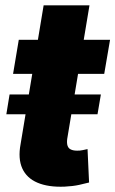

<svg xmlns="http://www.w3.org/2000/svg" viewBox="-20 -696 435 724"><path d="M3.9 -265.1 16.1 -339.8H360.4L347.7 -265.1ZM144.5 -675.8H317.4L233.4 -171.9Q231.4 -155.8 234.9 -146Q238.3 -136.2 247.6 -132.1Q256.8 -127.9 270.5 -127.9Q280.3 -127.4 292 -129.9Q303.7 -132.3 310.1 -133.8L315.9 -7.8Q301.8 -3.9 278.3 1.2Q254.9 6.3 223.6 7.8Q162.1 10.3 121.3 -7.1Q80.6 -24.4 64 -61Q47.4 -97.7 57.6 -152.3ZM395 -545.9 373 -417.5H29.3L50.8 -545.9Z"/></svg>

Font: Inter Tight ExtraBold
Style: Italic
Weight: 800
Italic angle: -9.39999°
Designer: Rasmus Andersson
Foundry: rsms
Version: Version 3.004